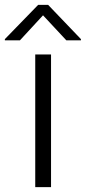

<svg xmlns="http://www.w3.org/2000/svg" viewBox="-60 -770 353 790"><path d="M85 0H150V-546H85ZM-40 -604H22L117 -707L213 -604H273V-609L138 -750H97L-40 -609Z"/></svg>

Font: Wafeq Light
Style: Regular
Weight: 300
Designer: Rasmus Andersson & Azza Alameddine
Foundry: Google & TypeTogether
Version: Version 3.000;January 28, 2025;FontCreator 15.0.0.3014 64-bi